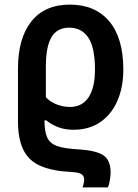

<svg xmlns="http://www.w3.org/2000/svg" viewBox="-20 -573 600 833"><path d="M338 240Q345 222 345 206Q345 191 334 183Q323 175 288 173Q207 169 156 147Q105 125 81.5 77.5Q58 30 58 -48V-275Q58 -407 116 -480Q174 -553 283 -553Q393 -553 454 -480.5Q515 -408 515 -271Q515 -195 489.5 -136Q464 -77 415.5 -43.5Q367 -10 299 -10Q262 -10 233 -21Q204 -32 180 -51H173Q173 -2 185 24Q197 50 229 61Q261 72 321 75Q399 80 429.5 101.5Q460 123 460 176Q460 189 456.5 209.5Q453 230 448 240ZM284 -109Q336 -109 364 -150.5Q392 -192 392 -271Q392 -367 363 -410Q334 -453 280 -453Q228 -453 203.5 -412Q179 -371 179 -285V-151Q199 -130 227 -119.5Q255 -109 284 -109Z"/></svg>

Font: Noto Sans SemiCondensed SemiBold
Style: Regular
Weight: 600
Width: 4
Designer: Monotype Design Team
Foundry: Monotype Imaging Inc.
Version: Version 2.013; ttfautohint (v1.8.4.7-5d5b)